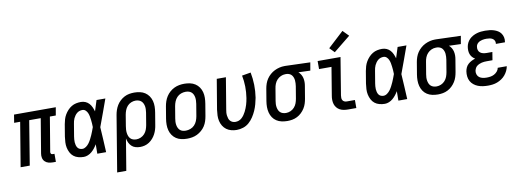

<svg xmlns="http://www.w3.org/2000/svg" viewBox="-71 -1219 5141 1884"><g transform="rotate(-10 2500.0 -277.0)"><path d="M367 8Q344 8 323 2.5Q302 -3 287 -18Q272 -33 267.5 -54.5Q263 -76 267 -98L324 -440H209L137 0H46L119 -440H59L72 -520H488L474 -440H415L358 -98Q357 -93 358 -88Q359 -83 362 -79Q365 -75 370 -73.5Q375 -72 380 -72H396V8Z M675 8Q647 8 620.5 1Q594 -6 574 -22Q554 -38 542 -61.5Q530 -85 524.5 -111Q519 -137 520.5 -165Q522 -193 526 -221L546 -341Q550 -364 557 -387.5Q564 -411 576.5 -432.5Q589 -454 606.5 -473Q624 -492 645.5 -505Q667 -518 691 -523Q715 -528 739 -528Q763 -528 784 -519Q805 -510 820 -493.5Q835 -477 844.5 -456Q854 -435 860 -413Q869 -440 877 -466.5Q885 -493 894 -520H982Q957 -453 933.5 -385.5Q910 -318 884 -251Q889 -188 891.5 -125.5Q894 -63 898 0H810Q810 -23 810.5 -46.5Q811 -70 811 -94Q800 -75 786 -57Q772 -39 754.5 -24Q737 -9 716 -0.5Q695 8 675 8ZM675 -72Q694 -72 712 -85Q730 -98 742.5 -115.5Q755 -133 764.5 -151.5Q774 -170 782.5 -189Q791 -208 798 -227Q805 -246 812 -265Q812 -284 810.5 -302Q809 -320 807 -338Q805 -356 801.5 -374Q798 -392 791 -408Q784 -424 771 -436Q758 -448 739 -448Q725 -448 711 -443.5Q697 -439 685.5 -429.5Q674 -420 665 -407.5Q656 -395 650 -382Q644 -369 640.5 -355Q637 -341 635 -327L615 -207Q613 -193 611.5 -178Q610 -163 611 -148.5Q612 -134 615.5 -120.5Q619 -107 626.5 -95.5Q634 -84 647 -78Q660 -72 675 -72Z M970 215 1062 -341Q1066 -365 1074 -389Q1082 -413 1095.5 -435.5Q1109 -458 1129 -476.5Q1149 -495 1172 -507Q1195 -519 1220 -523.5Q1245 -528 1270 -528Q1299 -528 1327 -522Q1355 -516 1377.5 -501Q1400 -486 1415.5 -463.5Q1431 -441 1438 -414Q1445 -387 1444.5 -358Q1444 -329 1439 -299L1419 -179Q1416 -157 1409 -134Q1402 -111 1391 -90Q1380 -69 1363.5 -50Q1347 -31 1326.5 -17.5Q1306 -4 1283 2Q1260 8 1237 8Q1213 8 1190.5 1.5Q1168 -5 1152 -20.5Q1136 -36 1126.5 -56Q1117 -76 1113 -99L1061 215ZM1213 -72Q1235 -72 1257 -81.5Q1279 -91 1295 -109Q1311 -127 1319 -149Q1327 -171 1331 -193L1351 -313Q1353 -329 1354 -345Q1355 -361 1352.5 -376Q1350 -391 1343.5 -405Q1337 -419 1326 -429Q1315 -439 1300 -443.5Q1285 -448 1269 -448Q1269 -448 1269 -448Q1269 -448 1269 -448Q1247 -448 1224.5 -438.5Q1202 -429 1186.5 -411Q1171 -393 1163 -371.5Q1155 -350 1151 -328L1133 -218Q1130 -201 1129 -184Q1128 -167 1130 -151Q1132 -135 1137.5 -120Q1143 -105 1154 -93.5Q1165 -82 1180.5 -77Q1196 -72 1213 -72Z M1705 8Q1675 8 1647 2Q1619 -4 1596.5 -19Q1574 -34 1558.5 -56.5Q1543 -79 1536 -106Q1529 -133 1529 -162Q1529 -191 1534 -221L1554 -341Q1558 -365 1566.5 -390Q1575 -415 1589.5 -437.5Q1604 -460 1624.5 -478Q1645 -496 1669 -507.5Q1693 -519 1718.5 -523.5Q1744 -528 1769 -528Q1798 -528 1826 -522Q1854 -516 1877 -501Q1900 -486 1915.5 -463.5Q1931 -441 1938 -414Q1945 -387 1944.5 -358Q1944 -329 1939 -299L1919 -179Q1915 -155 1907 -130Q1899 -105 1884.5 -82.5Q1870 -60 1849 -42Q1828 -24 1804.5 -12.5Q1781 -1 1755.5 3.5Q1730 8 1705 8ZM1706 -72Q1728 -72 1751.5 -80.5Q1775 -89 1792 -107Q1809 -125 1818 -147.5Q1827 -170 1831 -193L1851 -313Q1853 -329 1854 -345Q1855 -361 1852.5 -376.5Q1850 -392 1843.5 -406Q1837 -420 1825.5 -430Q1814 -440 1799 -444Q1784 -448 1768 -448Q1745 -448 1722 -439.5Q1699 -431 1682 -413Q1665 -395 1656 -372.5Q1647 -350 1643 -327L1623 -207Q1620 -191 1619.5 -175Q1619 -159 1621.5 -143.5Q1624 -128 1630.5 -114Q1637 -100 1648 -90Q1659 -80 1674.5 -76Q1690 -72 1706 -72Z M2199 8Q2171 8 2144.5 1Q2118 -6 2097 -21.5Q2076 -37 2062 -60Q2048 -83 2042 -109.5Q2036 -136 2037 -164Q2038 -192 2042 -221L2092 -520H2183L2131 -207Q2128 -192 2127 -177Q2126 -162 2128 -147Q2130 -132 2134.5 -118Q2139 -104 2148.5 -93.5Q2158 -83 2171.5 -77.5Q2185 -72 2200 -72Q2217 -72 2233.5 -78Q2250 -84 2263.5 -96.5Q2277 -109 2287 -123.5Q2297 -138 2305 -153.5Q2313 -169 2319.5 -185.5Q2326 -202 2331 -218Q2336 -234 2339.5 -250.5Q2343 -267 2346 -284Q2355 -341 2354 -397.5Q2353 -454 2342 -508L2430 -523Q2442 -462 2443.5 -399Q2445 -336 2435 -271Q2429 -240 2420.5 -208.5Q2412 -177 2398.5 -146.5Q2385 -116 2366 -87Q2347 -58 2321.5 -35.5Q2296 -13 2263.5 -2.5Q2231 8 2199 8Z M2704 8Q2675 8 2647 2Q2619 -4 2596 -19Q2573 -34 2558 -56.5Q2543 -79 2536 -106Q2529 -133 2529 -162Q2529 -191 2534 -221L2554 -341Q2558 -365 2566.5 -389.5Q2575 -414 2589.5 -435.5Q2604 -457 2624.5 -475Q2645 -493 2668.5 -504.5Q2692 -516 2717 -522Q2742 -528 2766 -528Q2770 -528 2773.5 -528Q2777 -528 2781 -528L3024 -520L3010 -440L2892 -444Q2906 -432 2916 -415.5Q2926 -399 2930.5 -380Q2935 -361 2935 -340.5Q2935 -320 2931 -299L2911 -179Q2907 -155 2899.5 -131Q2892 -107 2878 -84.5Q2864 -62 2844.5 -43.5Q2825 -25 2801.5 -13Q2778 -1 2753 3.5Q2728 8 2704 8ZM2705 -72Q2727 -72 2749 -81.5Q2771 -91 2787 -109Q2803 -127 2811 -148.5Q2819 -170 2823 -193L2843 -313Q2845 -328 2846 -343Q2847 -358 2845.5 -372.5Q2844 -387 2839 -400.5Q2834 -414 2825.5 -424.5Q2817 -435 2803.5 -441Q2790 -447 2775 -448H2768Q2766 -448 2764 -448Q2762 -448 2761 -448Q2739 -448 2717 -438Q2695 -428 2679 -410.5Q2663 -393 2654.5 -371Q2646 -349 2643 -327L2623 -207Q2620 -191 2619.5 -175Q2619 -159 2621.5 -144Q2624 -129 2630 -115Q2636 -101 2647 -91Q2658 -81 2673 -76.5Q2688 -72 2704 -72Q2705 -72 2705 -72Q2705 -72 2705 -72Z M3310 0Q3288 0 3267 -3.5Q3246 -7 3228 -16.5Q3210 -26 3197 -42Q3184 -58 3178 -77Q3172 -96 3171.5 -118Q3171 -140 3175 -161L3221 -440H3097V-520H3325L3264 -148Q3262 -135 3262.5 -122.5Q3263 -110 3269 -100Q3275 -90 3286 -85Q3297 -80 3310 -80H3391V0ZM3278 -576 3231 -624 3388 -769 3445 -711Z M3675 8Q3647 8 3620.5 1Q3594 -6 3574 -22Q3554 -38 3542 -61.5Q3530 -85 3524.5 -111Q3519 -137 3520.5 -165Q3522 -193 3526 -221L3546 -341Q3550 -364 3557 -387.5Q3564 -411 3576.5 -432.5Q3589 -454 3606.5 -473Q3624 -492 3645.5 -505Q3667 -518 3691 -523Q3715 -528 3739 -528Q3763 -528 3784 -519Q3805 -510 3820 -493.5Q3835 -477 3844.5 -456Q3854 -435 3860 -413Q3869 -440 3877 -466.5Q3885 -493 3894 -520H3982Q3957 -453 3933.5 -385.5Q3910 -318 3884 -251Q3889 -188 3891.5 -125.5Q3894 -63 3898 0H3810Q3810 -23 3810.5 -46.5Q3811 -70 3811 -94Q3800 -75 3786 -57Q3772 -39 3754.5 -24Q3737 -9 3716 -0.5Q3695 8 3675 8ZM3675 -72Q3694 -72 3712 -85Q3730 -98 3742.5 -115.5Q3755 -133 3764.5 -151.5Q3774 -170 3782.5 -189Q3791 -208 3798 -227Q3805 -246 3812 -265Q3812 -284 3810.5 -302Q3809 -320 3807 -338Q3805 -356 3801.5 -374Q3798 -392 3791 -408Q3784 -424 3771 -436Q3758 -448 3739 -448Q3725 -448 3711 -443.5Q3697 -439 3685.5 -429.5Q3674 -420 3665 -407.5Q3656 -395 3650 -382Q3644 -369 3640.5 -355Q3637 -341 3635 -327L3615 -207Q3613 -193 3611.5 -178Q3610 -163 3611 -148.5Q3612 -134 3615.5 -120.5Q3619 -107 3626.5 -95.5Q3634 -84 3647 -78Q3660 -72 3675 -72Z M4204 8Q4175 8 4147 2Q4119 -4 4096 -19Q4073 -34 4058 -56.5Q4043 -79 4036 -106Q4029 -133 4029 -162Q4029 -191 4034 -221L4054 -341Q4058 -365 4066.5 -389.5Q4075 -414 4089.5 -435.5Q4104 -457 4124.5 -475Q4145 -493 4168.5 -504.5Q4192 -516 4217 -522Q4242 -528 4266 -528Q4270 -528 4273.5 -528Q4277 -528 4281 -528L4524 -520L4510 -440L4392 -444Q4406 -432 4416 -415.5Q4426 -399 4430.5 -380Q4435 -361 4435 -340.5Q4435 -320 4431 -299L4411 -179Q4407 -155 4399.5 -131Q4392 -107 4378 -84.5Q4364 -62 4344.5 -43.5Q4325 -25 4301.5 -13Q4278 -1 4253 3.5Q4228 8 4204 8ZM4205 -72Q4227 -72 4249 -81.5Q4271 -91 4287 -109Q4303 -127 4311 -148.5Q4319 -170 4323 -193L4343 -313Q4345 -328 4346 -343Q4347 -358 4345.5 -372.5Q4344 -387 4339 -400.5Q4334 -414 4325.5 -424.5Q4317 -435 4303.5 -441Q4290 -447 4275 -448H4268Q4266 -448 4264 -448Q4262 -448 4261 -448Q4239 -448 4217 -438Q4195 -428 4179 -410.5Q4163 -393 4154.5 -371Q4146 -349 4143 -327L4123 -207Q4120 -191 4119.5 -175Q4119 -159 4121.5 -144Q4124 -129 4130 -115Q4136 -101 4147 -91Q4158 -81 4173 -76.5Q4188 -72 4204 -72Q4205 -72 4205 -72Q4205 -72 4205 -72Z M4703 8Q4677 8 4651.5 4.5Q4626 1 4603 -8Q4580 -17 4561 -32.5Q4542 -48 4530.5 -69Q4519 -90 4516 -115.5Q4513 -141 4517 -167Q4520 -186 4528.5 -204.5Q4537 -223 4552.5 -237Q4568 -251 4586 -260Q4604 -269 4623 -275Q4608 -284 4596 -297Q4584 -310 4577.5 -327Q4571 -344 4570 -362.5Q4569 -381 4572 -401Q4575 -421 4584.5 -440.5Q4594 -460 4609.5 -475.5Q4625 -491 4644.5 -501.5Q4664 -512 4684.5 -518Q4705 -524 4725.5 -526Q4746 -528 4766 -528Q4789 -528 4811 -525.5Q4833 -523 4853.5 -516.5Q4874 -510 4892 -499Q4910 -488 4922 -471Q4934 -454 4939 -432.5Q4944 -411 4940 -388Q4940 -387 4939.5 -385Q4939 -383 4939 -382H4849Q4849 -382 4849 -383Q4849 -384 4849 -385Q4852 -401 4845 -414.5Q4838 -428 4825.5 -435.5Q4813 -443 4797.5 -445.5Q4782 -448 4766 -448Q4755 -448 4744.5 -447Q4734 -446 4723 -443.5Q4712 -441 4701.5 -436.5Q4691 -432 4682 -424.5Q4673 -417 4667.5 -407Q4662 -397 4661 -386Q4658 -369 4663 -353Q4668 -337 4681 -327Q4694 -317 4711 -313.5Q4728 -310 4745 -310H4801L4788 -230H4732Q4719 -230 4706 -229Q4693 -228 4680.5 -225Q4668 -222 4655.5 -216.5Q4643 -211 4632 -202.5Q4621 -194 4615 -181.5Q4609 -169 4606 -156Q4603 -137 4609.5 -119Q4616 -101 4630.5 -90.5Q4645 -80 4664 -76Q4683 -72 4703 -72Q4722 -72 4741 -75Q4760 -78 4778 -87.5Q4796 -97 4809.5 -113Q4823 -129 4826 -148H4916Q4912 -125 4901.5 -103Q4891 -81 4875 -62Q4859 -43 4838 -29Q4817 -15 4794.5 -6.5Q4772 2 4749 5Q4726 8 4703 8Z"/></g></svg>

Font: Iosevka SS04 Medium Oblique
Style: Regular
Weight: 500
Italic angle: -9°
Monospace: yes
Designer: Belleve Invis
Foundry: Belleve Invis
Version: Version 19.0.0; ttfautohint (v1.8.4)